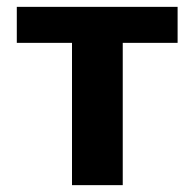

<svg xmlns="http://www.w3.org/2000/svg" viewBox="-20 -540 568 560"><path d="M190 0V-415H29V-520H498V-415H338V0Z"/></svg>

Font: Murecho SemiBold
Style: Regular
Weight: 600
Designer: Neil Summerour
Foundry: Positype
Version: Version 1.010; ttfautohint (v1.8.3)